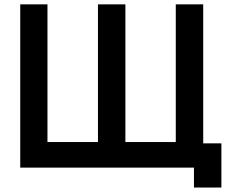

<svg xmlns="http://www.w3.org/2000/svg" viewBox="-20 -770 1078 882"><path d="M997 -111.5V91.5H871V0H73V-750H198V-117.5H430V-750H556V-117.5H787.5V-750H913.5V-111.5Z"/></svg>

Font: Russisch Sans
Style: Bold
Weight: 700
Designer: Michael Sharanda (font) & Cristiano Sobral (main changes)
Foundry: Michael Sharanda
Version: Version 2.00;September 8, 2020;FontCreator 13.0.0.2681 64-bi